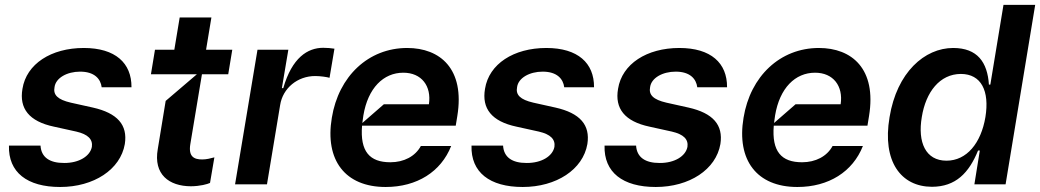

<svg xmlns="http://www.w3.org/2000/svg" viewBox="-20 -747 4215 778"><path d="M223.7 10.7C360.1 10.7 468 -60 485.8 -163.4C497.9 -241.1 455.6 -288.7 356.5 -311.1L267 -331C213.4 -343.4 194.6 -362.6 201 -394.2C206 -431.1 251.1 -456.7 304.7 -456.7C362.9 -456.7 387.8 -427.2 392 -393.5H512.8C513.5 -491.5 447.4 -552.6 319.6 -552.6C187.1 -552.6 87 -487.9 71 -387.1C57.2 -307.5 97.7 -255 198.9 -233.7L289.1 -213.8C336.6 -202.8 356.5 -182.5 352.3 -152C345.2 -114.3 300.4 -86.3 240.1 -86.6C181.1 -86.3 147 -109.7 144.2 -157H16.3C13.1 -49 89.8 10.7 223.7 10.7Z M904.8 -446 921.2 -545.5H815L836.6 -676.1H708.1L686.4 -545.5H608L591.6 -446H777.7L651.3 -338.1L619.3 -142.8C601.2 -40.1 665.1 7.5 753.6 7.8C791.2 7.5 820 -0.7 831 -5.7L848.7 -109.4C832.4 -105.1 817.1 -100.9 799 -100.9C766.3 -100.9 742.5 -112.2 751.4 -164.1L798.3 -446Z M1061.8 0 1115.1 -321C1125.7 -389.9 1185.7 -438.9 1257.1 -438.9C1278.1 -438.9 1304.3 -435 1315.3 -431.8L1335.2 -549.7C1323.5 -551.8 1304 -553.3 1289.8 -553.3C1226.6 -553.3 1163.4 -513.5 1127.8 -389.9H1122.2L1148.4 -545.5H1023.4L932.5 0Z M1630 -552.6C1472.7 -552.6 1351.9 -437.9 1324.6 -269.9C1295.8 -98.4 1378.2 10.7 1542.6 10.7C1669.7 10.7 1767 -51.1 1808.2 -155.5H1685.4C1662.6 -113.3 1616.5 -89.5 1561.8 -89.5C1477.6 -89.5 1438.6 -133.2 1447.1 -237.9H1826.7L1833.1 -277C1864.3 -468.4 1763.1 -552.6 1630 -552.6ZM1535.5 -324.6 1448.2 -248.6C1449.2 -258.2 1450.6 -268.5 1452.4 -279.1C1470.9 -390.3 1533.7 -452.4 1614.3 -452.4C1688.2 -452.4 1729 -398.4 1718 -324.6Z M2098 10.7C2234.4 10.7 2342.3 -60 2360.1 -163.4C2372.2 -241.1 2329.9 -288.7 2230.8 -311.1L2141.3 -331C2087.7 -343.4 2068.9 -362.6 2075.3 -394.2C2080.3 -431.1 2125.4 -456.7 2179 -456.7C2237.2 -456.7 2262.1 -427.2 2266.3 -393.5H2387.1C2387.8 -491.5 2321.7 -552.6 2193.9 -552.6C2061.4 -552.6 1961.3 -487.9 1945.3 -387.1C1931.5 -307.5 1971.9 -255 2073.2 -233.7L2163.4 -213.8C2210.9 -202.8 2230.8 -182.5 2226.6 -152C2219.5 -114.3 2174.7 -86.3 2114.3 -86.6C2055.4 -86.3 2021.3 -109.7 2018.5 -157H1890.6C1887.4 -49 1964.1 10.7 2098 10.7Z M2637.1 10.7C2773.4 10.7 2881.4 -60 2899.1 -163.4C2911.2 -241.1 2869 -288.7 2769.9 -311.1L2680.4 -331C2626.8 -343.4 2608 -362.6 2614.3 -394.2C2619.3 -431.1 2664.4 -456.7 2718 -456.7C2776.3 -456.7 2801.1 -427.2 2805.4 -393.5H2926.1C2926.8 -491.5 2860.8 -552.6 2733 -552.6C2600.5 -552.6 2500.4 -487.9 2484.4 -387.1C2470.5 -307.5 2511 -255 2612.2 -233.7L2702.4 -213.8C2750 -202.8 2769.9 -182.5 2765.6 -152C2758.5 -114.3 2713.8 -86.3 2653.4 -86.6C2594.5 -86.3 2560.4 -109.7 2557.5 -157H2429.7C2426.5 -49 2503.2 10.7 2637.1 10.7Z M3298.3 -552.6C3141 -552.6 3020.2 -437.9 2992.9 -269.9C2964.1 -98.4 3046.5 10.7 3210.9 10.7C3338.1 10.7 3435.4 -51.1 3476.6 -155.5H3353.7C3331 -113.3 3284.8 -89.5 3230.1 -89.5C3146 -89.5 3106.9 -133.2 3115.4 -237.9H3495L3501.4 -277C3532.7 -468.4 3431.5 -552.6 3298.3 -552.6ZM3203.8 -324.6 3116.5 -248.6C3117.5 -258.2 3119 -268.5 3120.7 -279.1C3139.2 -390.3 3202.1 -452.4 3282.7 -452.4C3356.5 -452.4 3397.4 -398.4 3386.4 -324.6Z M3756.4 9.9C3852.6 9.6 3906.2 -46.2 3943.2 -137.1H3950.3L3928.3 0H4054.7L4174.7 -727.3H4046.2L3992.9 -404.1H3987.2C3981.2 -494.7 3940.7 -552.6 3842.3 -552.6C3726.6 -552.6 3614 -453.8 3584.5 -272C3554 -92.3 3631 9.6 3756.4 9.9ZM3815.3 -95.9C3730.5 -95.9 3697.8 -170.5 3715.2 -272.7C3731.5 -374.3 3788 -447.1 3873.6 -447.4C3956.3 -447.1 3990.1 -378.6 3973 -272.7C3955.3 -166.9 3897 -95.9 3815.3 -95.9Z"/></svg>

Font: Riot Sans 2.0
Style: Bold Italic
Weight: 600
Italic angle: -9.39999°
Designer: Rasmus Andersson
Foundry: rsms
Version: Version 3.006;hotconv 1.0.109;makeotfexe 2.5.65596